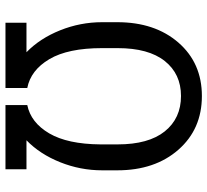

<svg xmlns="http://www.w3.org/2000/svg" viewBox="-48 -703 761 705"><g transform="rotate(-90 332.5 -350.5)"><path d="M508.3 -356Q508.3 -481.4 467.8 -549.8Q427.2 -618.2 361.8 -630.9V-710.9H601.6V-633.8H493.2Q543.9 -584.5 573.7 -510.3Q603.5 -436 603.5 -356V-300.3Q603.5 -162.1 528.6 -75.9Q453.6 10.3 332.5 10.3Q210.9 10.3 135.3 -75.9Q59.6 -162.1 59.6 -300.3V-356Q59.6 -436 89.4 -510.3Q119.1 -584.5 169.9 -633.8H63.5V-710.9H299.3V-630.9Q234.9 -617.7 195.3 -550.3Q155.8 -482.9 154.8 -362.3V-299.3Q154.8 -185.5 202.6 -126Q250.5 -66.4 332.5 -66.4Q413.6 -66.4 460.9 -126Q508.3 -185.5 508.3 -299.3Z"/></g></svg>

Font: Roboto21382017
Style: Regular
Weight: 400
Designer: Christian Robertson
Foundry: Google
Version: Version 2.138; 2017